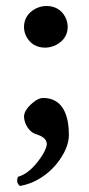

<svg xmlns="http://www.w3.org/2000/svg" viewBox="-20 -454 296 641"><path d="M60.1 -362.8Q60.1 -403.8 98.1 -424.8Q115.7 -433.6 133.8 -434.1Q177.7 -434.1 197.8 -397.5Q205.6 -381.8 206.1 -365.2Q206.1 -325.2 168 -304.2Q150.4 -295.4 131.8 -294.9Q88.4 -294.9 68.4 -331.1Q60.5 -346.2 60.1 -362.8ZM123 -127Q192.9 -127 207 -43.9Q210 -24.9 210 -3.9Q210 42 168.5 93.8Q161.6 102.1 155.8 107.9Q109.4 154.3 51.3 166Q48.8 166.5 46.9 167Q32.2 155.8 40 136.2Q79.6 125.5 116.7 71.3Q135.7 43 136.2 26.9Q136.2 4.9 100.6 -5.9Q77.6 -13.2 64.9 -42Q60.5 -53.7 60.1 -64Q60.1 -86.4 89.8 -111.3Q108.4 -126.5 123 -127Z"/></svg>

Font: Linux Libertine O
Style: Bold
Weight: 700
Designer: Philipp H. Poll
Foundry: Philipp H. Poll
Version: Version 5.0.0